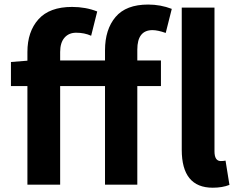

<svg xmlns="http://www.w3.org/2000/svg" viewBox="-20 -832 1074 865"><path d="M453.1 -559.6V-605.5Q453.1 -699.2 500.5 -755.4Q547.9 -811.5 647.5 -811.5Q703.1 -811.5 753.9 -792L726.6 -683.6Q690.4 -696.3 667 -696.3Q598.6 -696.3 598.6 -608.4V-559.6H705.1V-444.3H598.6V0H453.1V-444.3H251V0H103.5V-444.3H29.3V-552.7L103.5 -558.6V-597.7Q103.5 -689.5 153.3 -745.1Q203.1 -800.8 304.7 -800.8Q366.2 -800.8 418 -780.3L390.6 -670.9Q360.4 -684.6 323.2 -684.6Q290 -684.6 270.5 -662.1Q251 -639.6 251 -597.7V-559.6ZM996.1 -108.4 1013.7 1Q981.4 13.7 938.5 13.7Q798.8 13.7 798.8 -157.2V-797.9H946.3V-150.4Q946.3 -106.4 974.6 -106.4Q986.3 -106.4 996.1 -108.4Z"/></svg>

Font: Gen Shin Gothic Bold
Style: Bold
Weight: 700
Designer: [Source Han Sans]
Ryoko NISHIZUKA  (kana & ideographs); Paul D. Hunt (Latin, Greek & Cyrillic); Wenlong ZHANG  (bopomofo
Version: Version 1.002.20150607